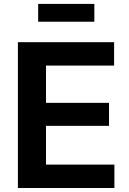

<svg xmlns="http://www.w3.org/2000/svg" viewBox="-20 -938 646 958"><path d="M69.3 0V-727.5H549.3V-610.8H209.5V-424.8H523.9V-310.1H209.5V-116.7H550.8V0ZM450.7 -918.5V-829.6H170.4V-918.5Z"/></svg>

Font: Inter
Style: 650
Weight: 650
Designer: Rasmus Andersson
Foundry: rsms
Version: Version 4.001;git-66647c0bb